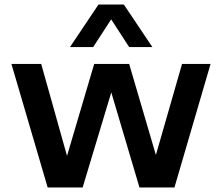

<svg xmlns="http://www.w3.org/2000/svg" viewBox="-20 -828 980 848"><path d="M190.5 0 30.5 -545.5H162L276 -139.5L396 -545.5H550.5L668.5 -143.5L784 -545.5H910L750.5 0H596L471.5 -420L345 0ZM289 -620 415 -808H527L653 -620H550.5L471 -742.5L391.5 -620Z"/></svg>

Font: Encode Sans SmExp SmBold
Style: Regular
Weight: 600
Width: 6
Designer: Multiple Designers
Foundry: Impallari Type
Version: Version 3.002; ttfautohint (v1.8.3) -l 8 -r 50 -G 200 -x 14 